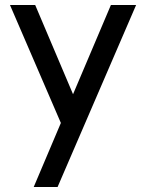

<svg xmlns="http://www.w3.org/2000/svg" viewBox="-20 -540 586 770"><path d="M115.2 210 224.1 -46.9 20 -520H121.1L272.9 -162.1L424.8 -520H525.9L210.9 210Z"/></svg>

Font: Aldrich [RUS by Daymarius]
Style: Regular
Weight: 400
Designer: Matthew Desmond
Foundry: Matthew Desmond
Version: Version 1.002 August 24, 2018